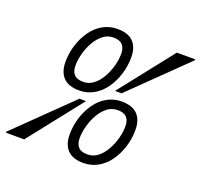

<svg xmlns="http://www.w3.org/2000/svg" viewBox="-165 -805 1000 955"><g transform="rotate(20 335.0 -327.5)"><path d="M225 -317Q168 -317 140.5 -346Q113 -375 113 -427Q113 -474 126.5 -517Q140 -560 164.5 -595Q189 -630 224 -650Q259 -670 301 -670Q358 -670 385.5 -641.5Q413 -613 413 -560Q413 -514 399.5 -470.5Q386 -427 361.5 -392Q337 -357 302 -337Q267 -317 225 -317ZM297 -623Q266 -623 242 -604Q218 -585 201 -555Q184 -525 175 -491Q166 -457 166 -427Q166 -397 181 -380.5Q196 -364 229 -364Q260 -364 284 -383Q308 -402 325 -432Q342 -462 351 -496Q360 -530 360 -560Q360 -590 345 -606.5Q330 -623 297 -623ZM241 -279H276L52 5H-45L-44 -1ZM429 -376H394L618 -660H715L714 -654ZM368 15Q311 15 283.5 -14Q256 -43 256 -95Q256 -142 269.5 -185Q283 -228 307.5 -263Q332 -298 367 -318Q402 -338 444 -338Q501 -338 528.5 -309.5Q556 -281 556 -228Q556 -182 542.5 -138.5Q529 -95 504.5 -60Q480 -25 445 -5Q410 15 368 15ZM440 -291Q409 -291 385 -272Q361 -253 344 -223Q327 -193 318 -159Q309 -125 309 -95Q309 -65 324 -48.5Q339 -32 372 -32Q403 -32 427 -51Q451 -70 468 -100Q485 -130 494 -164Q503 -198 503 -228Q503 -258 488 -274.5Q473 -291 440 -291Z"/></g></svg>

Font: Intel One Mono Light
Style: Italic
Weight: 300
Italic angle: -16°
Monospace: yes
Designer: Fred Shallcrass
Foundry: Frere-Jones Type LLC
Version: Version 1.004